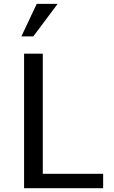

<svg xmlns="http://www.w3.org/2000/svg" viewBox="-20 -988 599 1008"><path d="M106.4 -706.1H204.6V-75.7H521.5V0H106.4ZM172.9 -967.8H282.7L154.8 -796.9H92.3Z"/></svg>

Font: Monda
Style: Regular
Weight: 400
Designer: Vernon Adams
Foundry: Vernon Adams
Version: Version 2.100; ttfautohint (v1.8.3)